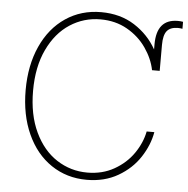

<svg xmlns="http://www.w3.org/2000/svg" viewBox="-52 -768 813 829"><g transform="rotate(5 354.5 -353.5)"><path d="M593.8 -486.3Q584 -535.6 552.2 -581.5Q520.5 -627.4 469.5 -656.5Q418.5 -685.5 353.5 -685.5Q281.2 -685.5 221.2 -646.5Q161.1 -607.4 125.5 -532.2Q89.8 -457 89.8 -353.5Q89.8 -249.5 125.5 -174.3Q161.1 -99.1 221.2 -60.3Q281.2 -21.5 353.5 -21.5Q418.5 -21.5 469.7 -50.5Q521 -79.6 552.5 -125.2Q584 -170.9 593.8 -220.7H627Q617.2 -164.1 582.5 -111.1Q547.9 -58.1 489.3 -24.2Q430.7 9.8 353.5 9.8Q267.1 9.8 199.7 -35.6Q132.3 -81.1 95 -163.6Q57.6 -246.1 57.6 -353.5Q57.6 -460.9 95 -543.5Q132.3 -626 199.7 -671.4Q267.1 -716.8 353.5 -716.8Q437 -716.8 498.5 -677.5Q560.1 -638.2 594.7 -576.2V-598.6Q594.7 -708 686.5 -708Q697.3 -708 709 -706.1V-675.8Q699.2 -677.7 689.5 -677.7Q656.7 -677.7 641.8 -659.4Q627 -641.1 627 -598.6V-486.3Z"/></g></svg>

Font: Pretendard JP Thin
Style: Regular
Weight: 100
Designer: Base glyphs from Inter by Rasmus Andersson; Hangeul glyphs from Noto Sans CJK(Source Han Sans) by Jang Soo-young and Kan
Foundry: Kil Hyung-jin
Version: Version 1.309